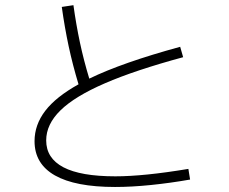

<svg xmlns="http://www.w3.org/2000/svg" viewBox="-20 -747 904 757"><path d="M116.2 -190.4Q116.2 -254.9 158.4 -310.1Q200.7 -365.2 289.6 -414.6Q266.6 -490.7 250.7 -564.7Q234.9 -638.7 223.6 -719.7L269.5 -726.6Q280.3 -648.9 295.2 -579.1Q310.1 -509.3 332 -437Q461.4 -500 690.4 -562.5L702.1 -521.5Q512.7 -470.2 393.8 -418.7Q274.9 -367.2 218.5 -312Q162.1 -256.8 162.1 -193.4Q162.1 -123 230.2 -87.4Q298.3 -51.8 434.6 -51.8Q546.9 -51.8 722.7 -81.1L729.5 -39.1Q651.9 -25.4 575.4 -17.6Q499 -9.8 433.6 -9.8Q276.9 -9.8 196.5 -55.4Q116.2 -101.1 116.2 -190.4Z"/></svg>

Font: Pretendard GOV ExtraLight
Style: Regular
Weight: 200
Designer: Base glyphs from Inter by Rasmus Andersson; Hangeul glyphs from Noto Sans CJK(Source Han Sans) by Jang Soo-young and Kan
Foundry: Kil Hyung-jin
Version: Version 1.309